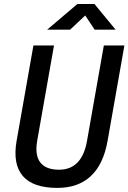

<svg xmlns="http://www.w3.org/2000/svg" viewBox="-20 -918 634 948"><path d="M263.2 9.8Q143.1 9.8 92.5 -49.1Q42 -107.9 62 -222.7L145 -693.4H246.6L163.6 -222.7Q151.4 -152.3 178.7 -116.2Q206.1 -80.1 271.5 -80.1Q328.6 -80.1 363 -116Q397.5 -151.9 409.7 -222.7L492.7 -693.4H594.2L511.2 -222.7Q490.7 -106.4 428.2 -48.3Q365.7 9.8 263.2 9.8ZM212.9 -771.5 362.3 -898.4H446.3L550.8 -771.5H447.3L380.9 -871.6H432.6L326.2 -771.5Z"/></svg>

Font: Cascadia Mono NF
Style: Italic
Weight: 400
Italic angle: -10°
Monospace: yes
Designer: Aaron Bell
Foundry: Saja Typeworks
Version: Version 2404.023